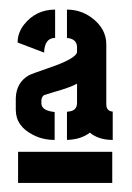

<svg xmlns="http://www.w3.org/2000/svg" viewBox="-20 -708 282 410"><path d="M18.6 -317.4V-383.8H219.7V-317.4ZM13.7 -473.6Q13.7 -438.5 50.8 -419.9Q71.3 -409.2 96.7 -409.2V-468.8Q69.3 -471.7 68.4 -486.3V-494.1Q69.3 -502 74.2 -504.9Q77.1 -505.9 92.8 -510.7Q130.9 -521.5 144.5 -529.3V-488.3Q144.5 -470.7 125 -469.7Q124 -469.7 123 -468.8V-409.2Q153.3 -410.2 171.9 -424.8Q190.4 -409.2 220.7 -409.2V-469.7Q207 -470.7 207 -485.4V-613.3Q207 -647.5 174.8 -670.9Q151.4 -687.5 123 -687.5V-627Q143.6 -625 144.5 -608.4V-597.7Q144.5 -583 80.1 -561.5Q48.8 -550.8 41 -546.9Q14.6 -531.2 13.7 -498ZM17.6 -617.2 74.2 -595.7Q75.2 -627 97.7 -627V-687.5Q56.6 -687.5 31.2 -655.3Q17.6 -637.7 17.6 -617.2Z"/></svg>

Font: Post No Bills Colombo ExtraBold
Style: Regular
Weight: 800
Designer: Kosala Senevirathne, Siva Puranthara, Lasantha Premarathna, Tharique Azeez
Foundry: Mooniak
Version: Version 1.220 ; ttfautohint (v1.6)